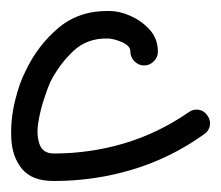

<svg xmlns="http://www.w3.org/2000/svg" viewBox="-29 -301 402 349"><path d="M258 -207Q258 -197 250.5 -189.5Q243 -182 233 -182Q223 -182 215.5 -189.5Q208 -197 208 -207Q208 -218 192.5 -224.5Q177 -231 167 -231Q129 -232 103.5 -207.5Q78 -183 62 -151Q58 -142 51 -121Q44 -100 40.5 -77.5Q37 -55 43 -38.5Q49 -22 69 -22Q135 -22 197 -40.5Q259 -59 314 -97Q314 -97 314 -97Q314 -97 314 -97Q322 -103 332 -101.5Q342 -100 348 -91Q354 -83 352.5 -73Q351 -63 342 -57Q282 -14 212.5 7Q143 28 69 28Q29 28 11 6Q-7 -16 -8.5 -49.5Q-10 -83 -2 -116.5Q6 -150 18 -173Q40 -219 77.5 -250.5Q115 -282 169 -281Q189 -281 209.5 -271.5Q230 -262 244 -246Q258 -230 258 -207Q258 -207 258 -207Q258 -207 258 -207Z"/></svg>

Font: FRB American Cursive Semibold
Style: Italic
Weight: 600
Italic angle: -25°
Version: Version 2.0;Modular Font Editor K font №1